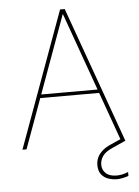

<svg xmlns="http://www.w3.org/2000/svg" viewBox="-59 -746 714 985"><g transform="rotate(-5 297.5 -253.5)"><path d="M33 0 288 -700H312L563 0H542L300 -676L54 0ZM132 -256 141 -274H457L466 -256ZM504 193Q482 193 460 186Q438 179 423.5 161Q409 143 409 112Q409 93 416.5 75Q424 57 442 40.5Q460 24 491 11L552 -16L563 0L496 30Q457 47 443 68Q429 89 429 112Q429 139 448 156.5Q467 174 504 174Q518 174 534 170.5Q550 167 563 161V181Q550 186 533.5 189.5Q517 193 504 193Z"/></g></svg>

Font: DM Sans 17pt Thin
Style: Regular
Weight: 250
Version: Version 4.004;gftools[0.9.30]